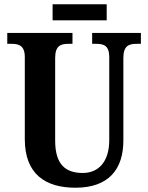

<svg xmlns="http://www.w3.org/2000/svg" viewBox="-20 -868 693 898"><path d="M226 -773H479V-848H226ZM333 10C489 10 557 -77 557 -211V-597C557 -655 584 -663 619 -663H639V-714H411V-663H430C465 -663 491 -655 491 -601V-213C491 -113 442 -59 367 -59C288 -59 238 -97 238 -210V-597C238 -655 265 -663 300 -663H319V-714H14V-663H34C68 -663 96 -655 96 -601V-217C96 -54 192 10 333 10Z"/></svg>

Font: Noto Serif Devanagari Condensed
Style: Bold
Weight: 700
Width: 3
Designer: Universal Thirst, Indian Type Foundry and the Monotype Design Team
Foundry: Monotype Imaging Inc.
Version: Version 2.004